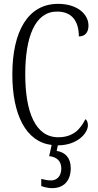

<svg xmlns="http://www.w3.org/2000/svg" viewBox="-20 -744 506 996"><path d="M250 232C312 232 347 193 347 128C347 74 317 45 274 39L280 10C381 10 436 -53 436 -94C436 -109 431 -121 423 -126C397 -74 360 -32 282 -32C164 -32 111 -162 111 -358C111 -552 161 -684 276 -684C358 -684 389 -628 389 -555C420 -555 439 -575 439 -611C439 -671 381 -724 281 -724C125 -724 44 -581 44 -358C44 -150 114 -8 248 8L235 66C274 70 298 91 298 130C298 169 276 192 244 192C230 192 212 189 194 184V221C212 228 233 232 250 232Z"/></svg>

Font: Noto Serif Lao ExtraCondensed Light
Style: Regular
Weight: 300
Width: 2
Designer: Monotype Design Team
Foundry: Monotype Imaging Inc.
Version: Version 2.003